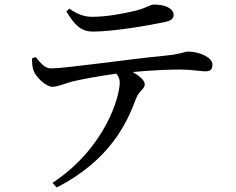

<svg xmlns="http://www.w3.org/2000/svg" viewBox="-20 -768 1040 845"><path d="M389 -629C476 -629 623 -654 701 -670C733 -676 744 -686 744 -702C744 -731 707 -748 658 -748C639 -748 626 -732 569 -719C521 -708 450 -694 386 -694C353 -694 324 -703 285 -730L272 -718C306 -661 335 -629 389 -629ZM211 -386C236 -387 265 -400 297 -409C328 -417 414 -433 492 -444C503 -430 507 -418 507 -405C507 -344 445 -118 211 37L230 57C465 -64 539 -227 579 -335C593 -370 617 -376 617 -397C617 -415 593 -434 564 -451C648 -459 728 -462 772 -462C823 -462 865 -454 883 -454C907 -454 915 -463 915 -484C915 -516 855 -541 808 -541C794 -541 777 -530 707 -523C538 -507 272 -467 204 -467C177 -467 158 -491 137 -517L121 -511C121 -489 122 -471 128 -457C138 -427 185 -385 211 -386Z"/></svg>

Font: Source Han Serif SC Medium
Style: Regular
Weight: 500
Designer: Ryoko NISHIZUKA 西塚涼子 (kana & ideographs); Frank Grießhammer (Latin, Greek & Cyrillic); Wenlong ZHANG 张文龙 (bopomofo); San
Foundry: Adobe
Version: Version 2.003;hotconv 1.1.1;makeotfexe 2.6.0